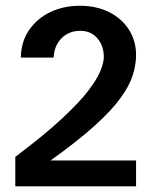

<svg xmlns="http://www.w3.org/2000/svg" viewBox="-20 -660 536 680"><path d="M34.2 0V-104.5Q136.7 -181.6 199.2 -239.7Q261.7 -297.9 293.5 -339.8Q325.2 -381.8 336.4 -410.6Q347.7 -439.5 347.7 -458Q347.7 -497.1 325.2 -523.9Q302.7 -550.8 264.6 -550.8Q223.6 -550.8 197.8 -524.4Q171.9 -498 169.9 -456.1H53.7Q54.7 -512.7 83.5 -554.2Q112.3 -595.7 159.2 -617.7Q206.1 -639.6 262.7 -639.6Q321.3 -639.6 366.2 -617.2Q411.1 -594.7 436.5 -555.2Q461.9 -515.6 461.9 -464.8Q461.9 -430.7 450.2 -393.6Q438.5 -356.4 406.7 -312.5Q375 -268.6 314.9 -214.4Q254.9 -160.2 159.2 -91.8H461.9V0Z"/></svg>

Font: Padauk
Style: Bold
Weight: 700
Designer: Debbi Hosken, Becca Hirsbrunner Spalinger
Foundry: SIL International
Version: Version 5.003